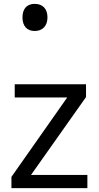

<svg xmlns="http://www.w3.org/2000/svg" viewBox="-20 -971 510 991"><path d="M159 -811C199 -811 225 -837 225 -881C225 -924 202 -951 159 -951C118 -951 96 -925 96 -881C96 -836 120 -811 159 -811ZM431 0V-68H140L424 -470V-536H56V-468H327L39 -58V0Z"/></svg>

Font: Noto Sans Tifinagh Agraw Imazighen
Style: Regular
Weight: 400
Designer: JamraPatel
Foundry: JamraPatel LLC
Version: Version 2.006